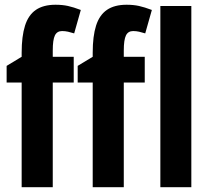

<svg xmlns="http://www.w3.org/2000/svg" viewBox="-20 -785 878 805"><path d="M289.1 -439H201.2V0H70.8V-439H7.8V-508.8L70.8 -546.9V-564Q70.8 -633.3 85 -677.7Q99.1 -722.2 130.6 -743.7Q162.1 -765.1 212.9 -765.1Q241.7 -765.1 264.9 -760Q288.1 -754.9 318.8 -743.2L291 -645Q277.3 -649.4 265.1 -652.1Q252.9 -654.8 240.2 -654.8Q219.2 -654.8 210.2 -636.5Q201.2 -618.2 201.2 -573.2V-546.9H289.1ZM586.9 -439H499V0H368.7V-439H305.7V-508.8L368.7 -546.9V-564Q368.7 -633.3 382.8 -677.7Q397 -722.2 428.5 -743.7Q460 -765.1 510.7 -765.1Q539.6 -765.1 562.7 -760Q585.9 -754.9 616.7 -743.2L588.9 -645Q575.2 -649.4 563 -652.1Q550.8 -654.8 538.1 -654.8Q517.1 -654.8 508.1 -636.5Q499 -618.2 499 -573.2V-546.9H586.9ZM782.2 0H652.3V-759.8H782.2Z"/></svg>

Font: Open Sans Condensed
Style: Regular
Weight: 400
Width: 3
Designer: Monotype Design Team
Foundry: Monotype Imaging Inc.
Version: Version 3.000